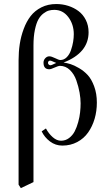

<svg xmlns="http://www.w3.org/2000/svg" viewBox="-20 -718 550 963"><path d="M233.4 -390.6Q235.4 -390.6 240 -392.3Q244.6 -394 251.5 -397.5Q258.3 -400.9 262.2 -402.3Q257.8 -403.8 250.5 -407.2Q243.2 -410.6 238.5 -412.4Q233.9 -414.1 231.4 -414.1Q228 -414.1 224.4 -411.4Q220.7 -408.7 220.7 -402.8Q220.7 -397 224.9 -393.8Q229 -390.6 233.4 -390.6ZM73.2 208V-416Q73.2 -458 79.1 -496.8Q85 -535.6 98.9 -573Q112.8 -610.4 133.8 -637.5Q154.8 -664.6 187.7 -681.2Q220.7 -697.8 262.2 -697.8Q293.5 -697.8 322 -688.7Q350.6 -679.7 373.5 -662.6Q396.5 -645.5 410.4 -617.9Q424.3 -590.3 424.3 -556.2Q424.3 -453.1 298.8 -404.3Q315.9 -401.9 333.5 -396.5Q351.1 -391.1 376.2 -376.5Q401.4 -361.8 420.2 -341.3Q439 -320.8 452.4 -284.7Q465.8 -248.5 465.8 -203.6Q465.8 -160.6 454.6 -122.3Q443.4 -84 422.1 -53.7Q400.9 -23.4 367.4 -5.6Q334 12.2 292.5 12.2Q258.3 12.2 231 -8.3Q203.6 -28.8 189 -59.1L210.4 -73.7Q224.1 -47.9 244.4 -30Q264.6 -12.2 286.1 -12.2Q308.6 -12.2 326.4 -25.6Q344.2 -39.1 354.7 -59.3Q365.2 -79.6 372.3 -105.7Q379.4 -131.8 381.8 -155Q384.3 -178.2 384.3 -199.7Q384.3 -224.1 379.2 -253.4Q374 -282.7 363 -314.5Q352.1 -346.2 330.6 -366.9Q309.1 -387.7 280.8 -387.7Q272.5 -387.7 253.9 -379.2Q235.4 -370.6 227.1 -370.6Q198.2 -370.6 198.2 -403.8Q198.2 -416.5 207 -426Q215.8 -435.5 227.1 -435.5Q238.3 -435.5 256.6 -426.3Q274.9 -417 282.7 -417Q300.8 -417 314.7 -430.9Q328.6 -444.8 335.9 -466.1Q343.3 -487.3 346.7 -507.8Q350.1 -528.3 350.1 -546.4Q350.1 -595.7 322.8 -632.1Q295.4 -668.5 252.4 -668.5Q237.8 -668.5 225.1 -665Q212.4 -661.6 197.8 -650.4Q183.1 -639.2 172.6 -620.6Q162.1 -602.1 155 -568.4Q147.9 -534.7 147.9 -490.2V195.3L84.5 225.6Z"/></svg>

Font: Libertinage
Style: b
Weight: 400
Designer: OSP
Foundry: OSP
Version: Version 1.0; 2008; OFL relea